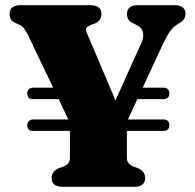

<svg xmlns="http://www.w3.org/2000/svg" viewBox="-20 -720 750 740"><path d="M85 -237.5Q85 -247.5 91.2 -253.5Q97.5 -259.5 107 -259.5H243.5L206 -338H106Q85 -338 85 -360Q85 -370 91.2 -376Q97.5 -382 107 -382H185L88 -584.5Q78.5 -602 72.5 -610.5Q66.5 -619 52.5 -625.5L39 -631.5Q17 -641.5 17 -666Q17 -700 60 -700H328Q371 -700 371 -666Q371 -640 345 -629L332.5 -625Q311 -616 311.2 -606.2Q311.5 -596.5 321.5 -577.5L425 -333L525.5 -556Q535.5 -579.5 530.5 -597.8Q525.5 -616 502 -626L490.5 -631.5Q481.5 -635.5 475.5 -644.2Q469.5 -653 469.5 -666Q469.5 -700 512 -700H652Q695 -700 695 -666Q695 -645.5 674 -632.5L666.5 -628Q652.5 -620 639.5 -604.8Q626.5 -589.5 606.5 -547L530 -382H609.5Q632.5 -382 632.5 -360Q632.5 -338 609.5 -338H509.5L473 -259.5H609.5Q632.5 -259.5 632.5 -237.5Q632.5 -215.5 609.5 -215.5H469V-111Q469 -88.5 494.5 -78L513.5 -71Q539.5 -58.5 539.5 -34Q539.5 0 496.5 0H222Q179 0 179 -34Q179 -58.5 205 -71L224.5 -78Q239.5 -84.5 244.5 -93Q249.5 -101.5 249.5 -111V-215.5H106Q85 -215.5 85 -237.5Z"/></svg>

Font: Fraunces 9pt S000 Black
Style: Regular
Weight: 900
Version: Version 1.000; ttfautohint (v1.8.3)